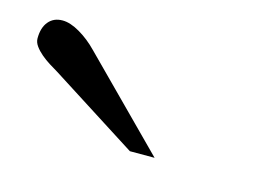

<svg xmlns="http://www.w3.org/2000/svg" viewBox="-41 -747 425 304"><g transform="rotate(15 171.5 -595.0)"><path d="M187.5 -508.8 43.5 -600.6Q37.1 -604.5 29.5 -609.1Q22 -613.8 15.4 -619.4Q8.8 -625 4.4 -631.1Q0 -637.2 0 -643.6Q0 -661.1 8.3 -671.1Q16.6 -681.2 31.2 -681.2Q43.9 -681.2 59.8 -671.9Q75.7 -662.6 89.4 -648.4L228 -508.8Z"/></g></svg>

Font: Doulos SIL Phon
Style: Regular
Weight: 400
Designer: Walt Agee, Victor Gaultney, Peter Martin, Debbi Hosken, Becca Hirsbrunner
Foundry: SIL International
Version: Version 5.000